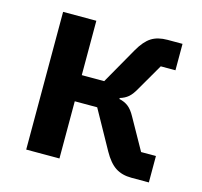

<svg xmlns="http://www.w3.org/2000/svg" viewBox="-82 -612 741 703"><g transform="rotate(15 288.5 -261.0)"><path d="M74.2 0V-522H200.2V-315.9H285.2L363.8 -454.1Q385.3 -491.7 409.2 -506.8Q433.1 -522 470.2 -522H526.9V-421.9H471.2L414.1 -323.2Q400.4 -298.3 387.5 -287.4Q374.5 -276.4 356 -271V-267.1Q375.5 -263.2 389.9 -252.2Q404.3 -241.2 417 -217.8L482.9 -100.1H539.1V0H473.1Q437 0 412.4 -16.1Q387.7 -32.2 366.2 -70.8L285.2 -216.8H200.2V0Z"/></g></svg>

Font: Anuphan SemiBold
Style: Bold
Weight: 600
Designer: Mike Abbink, Paul van der Laan, Pieter van Rosmalen, Mint Tantisuwanna
Foundry: Bold Monday; Cadson Demak
Version: Version 3.002;hotconv 1.0.109;makeotfexe 2.5.65596